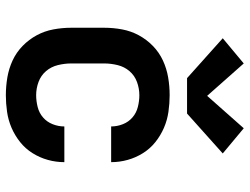

<svg xmlns="http://www.w3.org/2000/svg" viewBox="-116 -708 833 640"><g transform="rotate(90 300.0 -388.5)"><path d="M298 8Q268 8 238.5 3Q209 -2 182 -14.5Q155 -27 133.5 -48Q112 -69 98 -95Q84 -121 78.5 -150.5Q73 -180 73 -210V-320Q73 -350 78.5 -379.5Q84 -409 98 -435Q112 -461 133.5 -482Q155 -503 182 -515.5Q209 -528 238.5 -533Q268 -538 298 -538Q325 -538 353 -534Q381 -530 406.5 -519Q432 -508 454 -490.5Q476 -473 491 -449Q506 -425 513.5 -398Q521 -371 521 -343Q521 -343 521 -343Q521 -343 521 -343H402Q402 -343 402 -343Q402 -343 402 -343Q402 -363 394.5 -382Q387 -401 372 -414Q357 -427 337 -432Q317 -437 298 -437Q275 -437 253.5 -429Q232 -421 217.5 -404Q203 -387 197.5 -364.5Q192 -342 192 -320V-210Q192 -188 197.5 -165.5Q203 -143 217.5 -126Q232 -109 253.5 -101Q275 -93 298 -93Q317 -93 337 -98Q357 -103 372 -116Q387 -129 394.5 -148Q402 -167 402 -187Q402 -187 402 -187Q402 -187 402 -187H521Q521 -187 521 -187Q521 -187 521 -187Q521 -159 513.5 -132Q506 -105 491 -81Q476 -57 454 -39.5Q432 -22 406.5 -11Q381 0 353 4Q325 8 298 8ZM359 -596H241L108 -715L192 -785L300 -663L408 -785L492 -715Z"/></g></svg>

Font: Iosevka Curly Extended
Style: Bold
Weight: 700
Width: 7
Monospace: yes
Designer: Belleve Invis
Foundry: Belleve Invis
Version: Version 11.1.0; ttfautohint (v1.8.3)